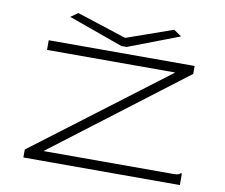

<svg xmlns="http://www.w3.org/2000/svg" viewBox="-84 -894 1168 998"><g transform="rotate(10 500.0 -395.0)"><path d="M100 -42 801 -572H124V-623H894V-581L197 -51H882Q899 -51 906 -53Q913 -55 919 -61H926V0H100ZM757 -790 798 -762 529 -659H501L213 -762L251 -789L513 -704Z"/></g></svg>

Font: Inconsolata UltraExpanded Light
Style: Regular
Weight: 300
Width: 9
Monospace: yes
Designer: Raph Levien, Cyreal, Brenton Simpson
Foundry: Raph Levien, Cyreal, Google
Version: Version 3.001; ttfautohint (v1.8.2.53-6de2)